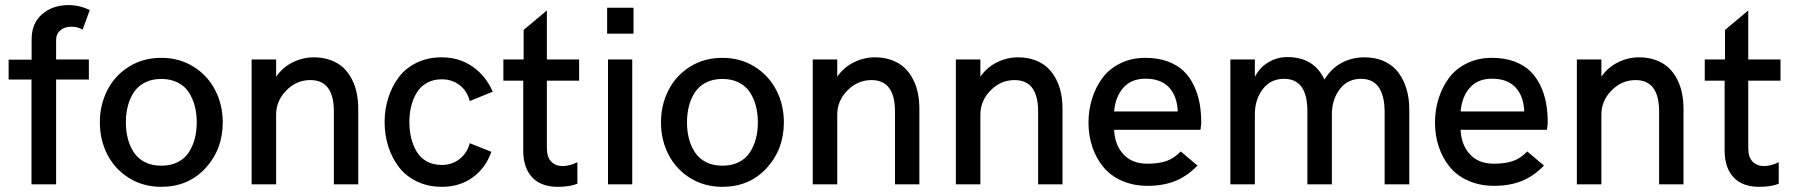

<svg xmlns="http://www.w3.org/2000/svg" viewBox="-20 -720 7011 750"><path d="M103 0V-409.2H13.7V-486.8H103.5V-566.4Q103.5 -629.4 144.8 -664.8Q186 -700.2 247.6 -700.2Q290 -700.2 330.6 -680.7L302.7 -604Q284.7 -615.7 257.8 -615.7Q232.4 -615.7 215.8 -601.6Q199.2 -587.4 199.2 -564V-487.8H327.1V-409.2H199.2V0Z M609.9 9.8Q539.6 9.8 484.4 -24.4Q429.2 -58.6 399.7 -115.7Q370.1 -172.9 370.1 -242.2Q370.1 -311 399.7 -368.4Q429.2 -425.8 484.4 -460Q539.6 -494.1 609.9 -494.1Q679.7 -494.1 735.1 -460Q790.5 -425.8 820.3 -368.4Q850.1 -311 850.1 -242.2Q850.1 -136.2 782.7 -63.2Q715.3 9.8 609.9 9.8ZM609.9 -72.8Q646.5 -72.8 673.8 -86.4Q701.2 -100.1 717 -124.3Q732.9 -148.4 740.7 -178Q748.5 -207.5 748.5 -242.2Q748.5 -276.9 740.7 -306.4Q732.9 -335.9 717 -360.1Q701.2 -384.3 673.8 -397.9Q646.5 -411.6 609.9 -411.6Q573.7 -411.6 546.6 -397.9Q519.5 -384.3 503.4 -360.4Q487.3 -336.4 479.5 -306.6Q471.7 -276.9 471.7 -242.2Q471.7 -207.5 479.5 -177.7Q487.3 -147.9 503.4 -124Q519.5 -100.1 546.6 -86.4Q573.7 -72.8 609.9 -72.8Z M962.9 0V-487.8H1058.6V-420.4Q1084 -457 1123.5 -476.6Q1163.1 -496.1 1206.1 -496.1Q1242.2 -496.1 1271.7 -485.1Q1301.3 -474.1 1321 -455.6Q1340.8 -437 1354.2 -411.1Q1367.7 -385.3 1373.5 -356.2Q1379.4 -327.1 1379.4 -294.9V0H1284.2V-284.2Q1284.2 -407.2 1192.4 -407.2Q1138.2 -407.2 1098.4 -366.7Q1058.6 -326.2 1058.6 -272.5V0Z M1706.1 9.8Q1651.9 9.8 1608.4 -11.2Q1564.9 -32.2 1537.8 -67.9Q1510.7 -103.5 1496.6 -148.4Q1482.4 -193.4 1482.4 -243.2Q1482.4 -292.5 1496.6 -337.4Q1510.7 -382.3 1537.4 -418Q1564 -453.6 1607.4 -474.9Q1650.9 -496.1 1705.1 -496.1Q1773.4 -496.1 1825.4 -460.2Q1877.4 -424.3 1904.8 -361.8L1814.9 -325.2Q1804.7 -365.2 1775.1 -387.7Q1745.6 -410.2 1705.1 -410.2Q1671.9 -410.2 1646.7 -395.8Q1621.6 -381.3 1607.2 -356.9Q1592.8 -332.5 1585.9 -303.7Q1579.1 -274.9 1579.1 -243.2Q1579.1 -210.9 1585.9 -182.1Q1592.8 -153.3 1606.9 -128.9Q1621.1 -104.5 1646.2 -90.1Q1671.4 -75.7 1705.1 -75.7Q1745.6 -75.7 1775.1 -98.6Q1804.7 -121.6 1814.9 -160.6L1899.4 -127Q1876.5 -62.5 1825.7 -26.4Q1774.9 9.8 1706.1 9.8Z M2159.2 9.8Q2092.8 9.8 2058.3 -27.8Q2023.9 -65.4 2023.9 -131.8V-404.8H1946.3V-487.8H2025.4V-603L2116.2 -679.2V-487.8H2242.2V-404.8H2116.2V-141.6Q2116.2 -106 2133.3 -88.6Q2150.4 -71.3 2177.7 -71.3Q2205.1 -71.3 2235.4 -86.4V-2.4Q2206.1 9.8 2159.2 9.8Z M2351.6 -588.4V-689.9H2454.6V-588.4ZM2355 0V-487.8H2449.7V0Z M2801.8 9.8Q2731.4 9.8 2676.3 -24.4Q2621.1 -58.6 2591.6 -115.7Q2562 -172.9 2562 -242.2Q2562 -311 2591.6 -368.4Q2621.1 -425.8 2676.3 -460Q2731.4 -494.1 2801.8 -494.1Q2871.6 -494.1 2927 -460Q2982.4 -425.8 3012.2 -368.4Q3042 -311 3042 -242.2Q3042 -136.2 2974.6 -63.2Q2907.2 9.8 2801.8 9.8ZM2801.8 -72.8Q2838.4 -72.8 2865.7 -86.4Q2893.1 -100.1 2908.9 -124.3Q2924.8 -148.4 2932.6 -178Q2940.4 -207.5 2940.4 -242.2Q2940.4 -276.9 2932.6 -306.4Q2924.8 -335.9 2908.9 -360.1Q2893.1 -384.3 2865.7 -397.9Q2838.4 -411.6 2801.8 -411.6Q2765.6 -411.6 2738.5 -397.9Q2711.4 -384.3 2695.3 -360.4Q2679.2 -336.4 2671.4 -306.6Q2663.6 -276.9 2663.6 -242.2Q2663.6 -207.5 2671.4 -177.7Q2679.2 -147.9 2695.3 -124Q2711.4 -100.1 2738.5 -86.4Q2765.6 -72.8 2801.8 -72.8Z M3154.8 0V-487.8H3250.5V-420.4Q3275.9 -457 3315.4 -476.6Q3355 -496.1 3397.9 -496.1Q3434.1 -496.1 3463.6 -485.1Q3493.2 -474.1 3512.9 -455.6Q3532.7 -437 3546.1 -411.1Q3559.6 -385.3 3565.4 -356.2Q3571.3 -327.1 3571.3 -294.9V0H3476.1V-284.2Q3476.1 -407.2 3384.3 -407.2Q3330.1 -407.2 3290.3 -366.7Q3250.5 -326.2 3250.5 -272.5V0Z M3713.9 0V-487.8H3809.6V-420.4Q3835 -457 3874.5 -476.6Q3914.1 -496.1 3957 -496.1Q3993.2 -496.1 4022.7 -485.1Q4052.2 -474.1 4072 -455.6Q4091.8 -437 4105.2 -411.1Q4118.7 -385.3 4124.5 -356.2Q4130.4 -327.1 4130.4 -294.9V0H4035.2V-284.2Q4035.2 -407.2 3943.4 -407.2Q3889.2 -407.2 3849.4 -366.7Q3809.6 -326.2 3809.6 -272.5V0Z M4462.9 5.9Q4406.7 5.9 4361.8 -14.2Q4316.9 -34.2 4289.1 -68.6Q4261.2 -103 4246.6 -147Q4231.9 -190.9 4231.9 -241.2Q4231.9 -290.5 4246.1 -335.4Q4260.3 -380.4 4286.9 -416Q4313.5 -451.7 4356.9 -472.9Q4400.4 -494.1 4454.6 -494.1Q4503.4 -494.1 4541.5 -480Q4579.6 -465.8 4604 -442.1Q4628.4 -418.5 4644 -385Q4659.7 -351.6 4666 -316.2Q4672.4 -280.8 4672.4 -239.7L4669.4 -212.9H4332Q4334.5 -154.3 4368.2 -117.4Q4401.9 -80.6 4461.9 -80.6Q4505.9 -80.6 4535.9 -90.8Q4565.9 -101.1 4592.3 -128.4L4657.7 -73.2Q4616.7 -31.2 4570.1 -12.7Q4523.4 5.9 4462.9 5.9ZM4332 -284.7H4580.6Q4578.1 -344.7 4546.4 -378.7Q4514.6 -412.6 4454.6 -412.6Q4398.9 -412.6 4367.9 -377.2Q4336.9 -341.8 4332 -284.7Z M4786.1 0V-487.8H4881.8V-419.4Q4900.4 -456.5 4934.8 -476.8Q4969.2 -497.1 5008.8 -497.1Q5112.3 -497.1 5153.8 -409.2Q5179.2 -451.7 5219.7 -473.9Q5260.3 -496.1 5309.6 -496.1Q5354.5 -496.1 5388.9 -479.7Q5423.3 -463.4 5443.8 -434.8Q5464.4 -406.2 5474.6 -370.8Q5484.9 -335.4 5484.9 -294.9V0H5388.7V-284.2Q5388.7 -309.6 5384.5 -331.1Q5380.4 -352.5 5370.4 -371.6Q5360.4 -390.6 5341.6 -401.4Q5322.8 -412.1 5296.4 -412.1Q5244.1 -412.1 5213.4 -371.6Q5182.6 -331.1 5182.6 -273.4V0H5086.9V-286.1Q5086.9 -412.1 4995.6 -412.1Q4943.4 -412.1 4912.6 -371.6Q4881.8 -331.1 4881.8 -273.4V0Z M5816.4 5.9Q5760.3 5.9 5715.3 -14.2Q5670.4 -34.2 5642.6 -68.6Q5614.7 -103 5600.1 -147Q5585.4 -190.9 5585.4 -241.2Q5585.4 -290.5 5599.6 -335.4Q5613.8 -380.4 5640.4 -416Q5667 -451.7 5710.4 -472.9Q5753.9 -494.1 5808.1 -494.1Q5856.9 -494.1 5895 -480Q5933.1 -465.8 5957.5 -442.1Q5981.9 -418.5 5997.6 -385Q6013.2 -351.6 6019.5 -316.2Q6025.9 -280.8 6025.9 -239.7L6022.9 -212.9H5685.5Q5688 -154.3 5721.7 -117.4Q5755.4 -80.6 5815.4 -80.6Q5859.4 -80.6 5889.4 -90.8Q5919.4 -101.1 5945.8 -128.4L6011.2 -73.2Q5970.2 -31.2 5923.6 -12.7Q5877 5.9 5816.4 5.9ZM5685.5 -284.7H5934.1Q5931.6 -344.7 5899.9 -378.7Q5868.2 -412.6 5808.1 -412.6Q5752.4 -412.6 5721.4 -377.2Q5690.4 -341.8 5685.5 -284.7Z M6139.6 0V-487.8H6235.4V-420.4Q6260.7 -457 6300.3 -476.6Q6339.8 -496.1 6382.8 -496.1Q6418.9 -496.1 6448.5 -485.1Q6478 -474.1 6497.8 -455.6Q6517.6 -437 6531 -411.1Q6544.4 -385.3 6550.3 -356.2Q6556.2 -327.1 6556.2 -294.9V0H6460.9V-284.2Q6460.9 -407.2 6369.1 -407.2Q6314.9 -407.2 6275.1 -366.7Q6235.4 -326.2 6235.4 -272.5V0Z M6852.1 9.8Q6785.6 9.8 6751.2 -27.8Q6716.8 -65.4 6716.8 -131.8V-404.8H6639.2V-487.8H6718.3V-603L6809.1 -679.2V-487.8H6935.1V-404.8H6809.1V-141.6Q6809.1 -106 6826.2 -88.6Q6843.3 -71.3 6870.6 -71.3Q6897.9 -71.3 6928.2 -86.4V-2.4Q6898.9 9.8 6852.1 9.8Z"/></svg>

Font: HK Grotesk Medium
Style: Regular
Weight: 500
Designer: Alfredo Marco Pradil and Stefan Peev
Foundry: Hanken Design Co.
Version: Version 1.045;PS 001.045;hotconv 1.0.88;makeotf.lib2.5.64775